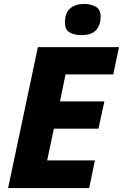

<svg xmlns="http://www.w3.org/2000/svg" viewBox="-20 -953 623 973"><path d="M21 0 172 -714H583L554 -576H312L284 -439H509L479 -301H253L219 -140H461L432 0ZM392 -775Q356 -775 332.5 -789Q309 -803 309 -839Q309 -887 335 -910Q361 -933 408 -933Q439 -933 464.5 -919.5Q490 -906 490 -869Q490 -827 467.5 -801Q445 -775 392 -775Z"/></svg>

Font: Noto Sans ExtraBold
Style: Italic
Weight: 800
Italic angle: -12°
Designer: Monotype Design Team
Foundry: Monotype Imaging Inc.
Version: Version 2.013; ttfautohint (v1.8.4.7-5d5b)